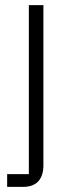

<svg xmlns="http://www.w3.org/2000/svg" viewBox="-20 -532 283 752"><path d="M8 150H93V-512H150V115C150 167 126 200 70 200H8Z"/></svg>

Font: Plexus Sans Light
Style: Regular
Weight: 300
Version: Version 2.001;PS 002.001;hotconv 1.0.70;makeotf.lib2.5.58329